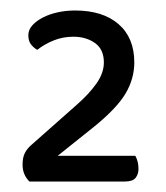

<svg xmlns="http://www.w3.org/2000/svg" viewBox="-20 -717 316 366"><path d="M123 -697Q176 -697 206 -671Q236 -645 236 -598Q236 -567 219.5 -539Q203 -511 160 -476L90 -420H238Q244 -409 244 -395Q244 -385 238.5 -378Q233 -371 218 -371H36Q23 -384 23 -403Q23 -417 27.5 -425.5Q32 -434 39 -440L126 -517Q150 -538 164 -558Q178 -578 178 -598Q178 -623 161 -635Q144 -647 120 -647Q100 -647 82.5 -640Q65 -633 51 -622Q44 -626 39 -632.5Q34 -639 34 -650Q34 -660 41.5 -668.5Q49 -677 61.5 -683.5Q74 -690 90 -693.5Q106 -697 123 -697Z"/></svg>

Font: Baloo Da 2
Style: Regular
Weight: 400
Designer: Noopur Datye, Sulekha Rajkumar and Ek Type
Foundry: Ek Type
Version: Version 1.640;hotconv 1.0.111;makeotfexe 2.5.65597; ttfautoh